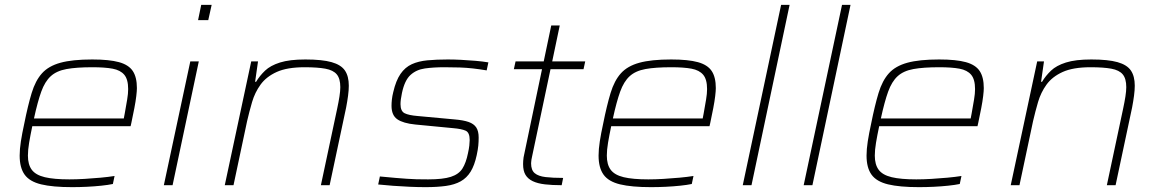

<svg xmlns="http://www.w3.org/2000/svg" viewBox="-20 -763 4779 791"><path d="M277 8Q197 8 149.5 -3.5Q102 -15 81.5 -43.5Q61 -72 61 -122Q61 -148 66 -180.5Q71 -213 80 -254Q95 -329 110.5 -380Q126 -431 153 -461Q180 -491 229 -504.5Q278 -518 360 -518Q430 -518 470 -507Q510 -496 527 -470.5Q544 -445 544 -400Q544 -389 541.5 -367.5Q539 -346 533.5 -317.5Q528 -289 521 -256L518 -243H113Q105 -205 100 -175Q95 -145 95 -122Q95 -85 111 -63.5Q127 -42 164.5 -33Q202 -24 266 -24Q295 -24 328.5 -26Q362 -28 394.5 -31Q427 -34 452 -38L445 -5Q426 -1 397.5 2Q369 5 338 6.5Q307 8 277 8ZM120 -275H490L494 -296Q500 -330 504 -353.5Q508 -377 508 -396Q508 -436 492 -455Q476 -474 444 -480Q412 -486 361 -486Q295 -486 254 -478.5Q213 -471 189 -449Q165 -427 150 -385.5Q135 -344 120 -275Z M796 -680 809 -743H852L838 -680ZM655 0 764 -510H799L691 0Z M906 0 1015 -510H1043L1031 -426H1035Q1050 -451 1072 -472Q1094 -493 1133.5 -505.5Q1173 -518 1238 -518Q1307 -518 1346 -507Q1385 -496 1401 -472.5Q1417 -449 1417 -410Q1417 -392 1414 -369Q1411 -346 1406 -320L1338 0H1302L1369 -315Q1375 -343 1378.5 -365.5Q1382 -388 1382 -404Q1382 -439 1367.5 -456.5Q1353 -474 1320.5 -480Q1288 -486 1235 -486Q1163 -486 1120 -466.5Q1077 -447 1053.5 -414.5Q1030 -382 1018.5 -342.5Q1007 -303 998 -264L942 0Z M1733 8Q1703 8 1668.5 6.5Q1634 5 1600 2.5Q1566 0 1538 -3L1545 -36Q1585 -32 1610.5 -30Q1636 -28 1656 -26.5Q1676 -25 1696 -24.5Q1716 -24 1744 -24Q1805 -24 1837.5 -34.5Q1870 -45 1885 -68.5Q1900 -92 1908 -132Q1912 -150 1913.5 -163.5Q1915 -177 1915 -186Q1915 -217 1898.5 -224.5Q1882 -232 1847 -235L1691 -250Q1641 -255 1617 -271.5Q1593 -288 1593 -327Q1593 -339 1594.5 -353Q1596 -367 1600 -383Q1611 -431 1630 -458.5Q1649 -486 1676.5 -498.5Q1704 -511 1741 -514.5Q1778 -518 1825 -518Q1850 -518 1879.5 -516.5Q1909 -515 1938.5 -512.5Q1968 -510 1992 -506L1985 -473Q1955 -478 1928.5 -481Q1902 -484 1874 -485Q1846 -486 1811 -486Q1766 -486 1730.5 -481Q1695 -476 1671 -454Q1647 -432 1636 -380Q1633 -366 1631.5 -354.5Q1630 -343 1630 -334Q1630 -305 1647 -296.5Q1664 -288 1701 -285L1853 -271Q1889 -268 1910.5 -260.5Q1932 -253 1942 -238Q1952 -223 1952 -196Q1952 -180 1950.5 -163.5Q1949 -147 1944 -124Q1935 -82 1919 -56Q1903 -30 1878 -16Q1853 -2 1817 3Q1781 8 1733 8Z M2294 0Q2255 0 2225 -3.5Q2195 -7 2175 -16.5Q2155 -26 2145 -42.5Q2135 -59 2135 -87Q2135 -94 2135.5 -100.5Q2136 -107 2137 -114.5Q2138 -122 2140 -129L2213 -478H2097L2104 -510H2220L2251 -658H2286L2255 -510H2391L2384 -478H2248L2172 -118Q2170 -111 2169.5 -105.5Q2169 -100 2168.5 -96.5Q2168 -93 2168 -90Q2168 -62 2183 -49.5Q2198 -37 2227.5 -33.5Q2257 -30 2300 -30Z M2662 8Q2582 8 2534.5 -3.5Q2487 -15 2466.5 -43.5Q2446 -72 2446 -122Q2446 -148 2451 -180.5Q2456 -213 2465 -254Q2480 -329 2495.5 -380Q2511 -431 2538 -461Q2565 -491 2614 -504.5Q2663 -518 2745 -518Q2815 -518 2855 -507Q2895 -496 2912 -470.5Q2929 -445 2929 -400Q2929 -389 2926.5 -367.5Q2924 -346 2918.5 -317.5Q2913 -289 2906 -256L2903 -243H2498Q2490 -205 2485 -175Q2480 -145 2480 -122Q2480 -85 2496 -63.5Q2512 -42 2549.5 -33Q2587 -24 2651 -24Q2680 -24 2713.5 -26Q2747 -28 2779.5 -31Q2812 -34 2837 -38L2830 -5Q2811 -1 2782.5 2Q2754 5 2723 6.5Q2692 8 2662 8ZM2505 -275H2875L2879 -296Q2885 -330 2889 -353.5Q2893 -377 2893 -396Q2893 -436 2877 -455Q2861 -474 2829 -480Q2797 -486 2746 -486Q2680 -486 2639 -478.5Q2598 -471 2574 -449Q2550 -427 2535 -385.5Q2520 -344 2505 -275Z M3040 0 3198 -743H3233L3076 0Z M3291 0 3449 -743H3484L3327 0Z M3766 8Q3686 8 3638.5 -3.5Q3591 -15 3570.5 -43.5Q3550 -72 3550 -122Q3550 -148 3555 -180.5Q3560 -213 3569 -254Q3584 -329 3599.5 -380Q3615 -431 3642 -461Q3669 -491 3718 -504.5Q3767 -518 3849 -518Q3919 -518 3959 -507Q3999 -496 4016 -470.5Q4033 -445 4033 -400Q4033 -389 4030.5 -367.5Q4028 -346 4022.5 -317.5Q4017 -289 4010 -256L4007 -243H3602Q3594 -205 3589 -175Q3584 -145 3584 -122Q3584 -85 3600 -63.5Q3616 -42 3653.5 -33Q3691 -24 3755 -24Q3784 -24 3817.5 -26Q3851 -28 3883.5 -31Q3916 -34 3941 -38L3934 -5Q3915 -1 3886.5 2Q3858 5 3827 6.5Q3796 8 3766 8ZM3609 -275H3979L3983 -296Q3989 -330 3993 -353.5Q3997 -377 3997 -396Q3997 -436 3981 -455Q3965 -474 3933 -480Q3901 -486 3850 -486Q3784 -486 3743 -478.5Q3702 -471 3678 -449Q3654 -427 3639 -385.5Q3624 -344 3609 -275Z M4144 0 4253 -510H4281L4269 -426H4273Q4288 -451 4310 -472Q4332 -493 4371.5 -505.5Q4411 -518 4476 -518Q4545 -518 4584 -507Q4623 -496 4639 -472.5Q4655 -449 4655 -410Q4655 -392 4652 -369Q4649 -346 4644 -320L4576 0H4540L4607 -315Q4613 -343 4616.5 -365.5Q4620 -388 4620 -404Q4620 -439 4605.5 -456.5Q4591 -474 4558.5 -480Q4526 -486 4473 -486Q4401 -486 4358 -466.5Q4315 -447 4291.5 -414.5Q4268 -382 4256.5 -342.5Q4245 -303 4236 -264L4180 0Z"/></svg>

Font: Saira SemiExpanded Thin
Style: Italic
Weight: 250
Width: 6
Italic angle: -12°
Designer: Hector Gatti with collaboration of the Omnibus-Type team
Foundry: Omnibus-Type
Version: Version 1.101